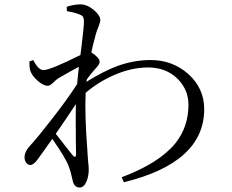

<svg xmlns="http://www.w3.org/2000/svg" viewBox="-20 -792 1040 859"><path d="M336.9 46.9Q310.5 46.9 304.7 13.7Q296.9 -23.4 287.1 -48.8Q274.4 -84 213.9 -170.9Q178.7 -120.1 151.4 -83Q131.8 -54.7 116.2 -53.7Q105.5 -53.7 97.7 -63.5Q89.8 -73.2 89.8 -87.9Q89.8 -113.3 112.3 -137.7Q147.5 -175.8 208 -253.9Q279.3 -344.7 325.2 -416Q327.1 -442.4 333 -493.2Q295.9 -473.6 240.2 -441.4Q231.4 -435.5 218.8 -422.9Q203.1 -408.2 194.3 -408.2Q173.8 -408.2 148.4 -430.7Q123 -453.1 115.2 -476.6Q111.3 -491.2 111.3 -516.6L128.9 -523.4Q151.4 -478.5 174.8 -478.5Q205.1 -478.5 339.8 -545.9Q341.8 -562.5 345.7 -592.8Q355.5 -672.9 355.5 -695.3Q355.5 -710.9 350.6 -717.8Q346.7 -723.6 333 -728.5Q309.6 -737.3 279.3 -742.2L278.3 -761.7Q312.5 -772.5 338.9 -772.5Q369.1 -772.5 398.9 -748Q428.7 -723.6 428.7 -702.1Q428.7 -692.4 420.9 -673.8Q412.1 -652.3 407.2 -633.8Q407.2 -632.8 406.2 -628.9Q394.5 -587.9 388.7 -557.6Q425.8 -533.2 425.8 -515.6Q426.8 -505.9 410.2 -488.3Q405.3 -483.4 403.3 -480.5Q385.7 -460.9 368.2 -436.5L366.2 -425.8Q442.4 -472.7 501 -495.1Q577.1 -523.4 653.3 -523.4Q751 -523.4 821.3 -461.9Q893.6 -397.5 893.6 -303.7Q893.6 -64.5 534.2 23.4L524.4 1Q693.4 -62.5 765.6 -152.3Q823.2 -225.6 823.2 -323.2Q823.2 -390.6 774.4 -439.5Q722.7 -490.2 642.6 -490.2Q568.4 -490.2 490.2 -456.1Q420.9 -425.8 363.3 -377Q358.4 -278.3 371.1 -116.2Q372.1 -103.5 372.1 -97.7Q373 -88.9 374 -73.2Q377 -46.9 377 -33.2Q377 -3.9 367.2 19.5Q355.5 46.9 336.9 46.9ZM320.3 -102.5Q320.3 -118.2 319.3 -160.2Q318.4 -266.6 319.3 -326.2Q288.1 -278.3 229.5 -193.4Q248 -168.9 285.2 -122.1Q301.8 -101.6 306.6 -95.7Q319.3 -82 320.3 -102.5Z"/></svg>

Font: Bpmf Zihi Only R
Style: R
Weight: 400
Foundry: But Ko
Version: Version 1.320